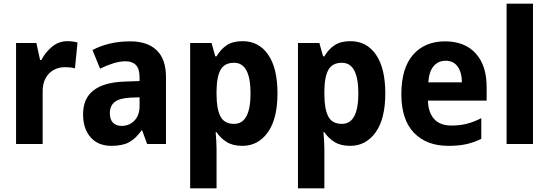

<svg xmlns="http://www.w3.org/2000/svg" viewBox="-20 -780 2974 1040"><path d="M345 -557Q373 -557 400 -550L386 -410Q375 -413 361.5 -414.5Q348 -416 329 -416Q299 -416 271.5 -401.5Q244 -387 227 -356.5Q210 -326 211 -278V0H67V-547H177L197 -455H204Q225 -496 261.5 -526.5Q298 -557 345 -557Z M685 -556Q779 -556 829 -507.5Q879 -459 879 -363V0H777L750 -74H747Q716 -30 680 -10Q644 10 583 10Q512 10 471 -36Q430 -82 430 -161Q430 -247 486.5 -290.5Q543 -334 653 -338L736 -341V-360Q736 -407 716.5 -427.5Q697 -448 660 -448Q629 -448 593.5 -437Q558 -426 522 -408L481 -509Q522 -531 573.5 -543.5Q625 -556 685 -556ZM686 -251Q626 -248 600.5 -227Q575 -206 575 -167Q575 -132 592.5 -115Q610 -98 639 -98Q680 -98 708 -126.5Q736 -155 736 -206V-253Z M1294 -557Q1382 -557 1432.5 -484Q1483 -411 1483 -274Q1483 -136 1430.5 -63Q1378 10 1293 10Q1241 10 1207.5 -11Q1174 -32 1153 -64H1148Q1150 -41 1151.5 -17.5Q1153 6 1153 27V240H1010V-547H1126L1146 -475H1153Q1176 -514 1209 -535.5Q1242 -557 1294 -557ZM1248 -440Q1197 -440 1175.5 -403Q1154 -366 1153 -289V-269Q1153 -190 1174 -149.5Q1195 -109 1248 -109Q1337 -109 1337 -274Q1337 -440 1248 -440Z M1878 -557Q1966 -557 2016.5 -484Q2067 -411 2067 -274Q2067 -136 2014.5 -63Q1962 10 1877 10Q1825 10 1791.5 -11Q1758 -32 1737 -64H1732Q1734 -41 1735.5 -17.5Q1737 6 1737 27V240H1594V-547H1710L1730 -475H1737Q1760 -514 1793 -535.5Q1826 -557 1878 -557ZM1832 -440Q1781 -440 1759.5 -403Q1738 -366 1737 -289V-269Q1737 -190 1758 -149.5Q1779 -109 1832 -109Q1921 -109 1921 -274Q1921 -440 1832 -440Z M2391 -556Q2497 -556 2556.5 -491Q2616 -426 2616 -308V-235H2298Q2300 -170 2332 -135Q2364 -100 2425 -100Q2471 -100 2508.5 -109.5Q2546 -119 2587 -140V-28Q2549 -9 2507.5 0.5Q2466 10 2409 10Q2290 10 2222 -61Q2154 -132 2154 -270Q2154 -411 2217.5 -483.5Q2281 -556 2391 -556ZM2394 -451Q2354 -451 2329 -422Q2304 -393 2300 -334H2482Q2482 -386 2459.5 -418.5Q2437 -451 2394 -451Z M2867 0H2724V-760H2867Z"/></svg>

Font: Noto Sans Hebrew SemiCondensed
Style: Bold
Weight: 700
Width: 4
Designer: Monotype Design Team
Foundry: Monotype Imaging Inc.
Version: Version 2.004; ttfautohint (v1.8.4.7-5d5b)